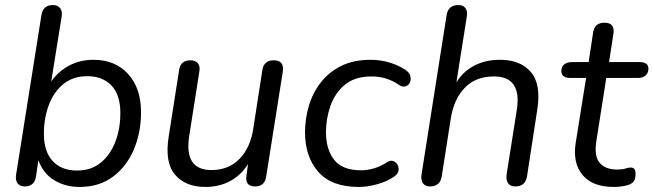

<svg xmlns="http://www.w3.org/2000/svg" viewBox="-20 -732 2590 761"><path d="M295 9Q240 9 196 -17Q152 -43 132 -97L123 -34Q117 7 78 7Q59 7 49.5 -5.5Q40 -18 44 -41L144 -671Q150 -712 190 -712Q209 -712 218.5 -699.5Q228 -687 224 -664L183 -409Q211 -449 254 -472Q297 -495 351 -495Q436 -495 487.5 -439Q539 -383 539 -287Q539 -207 510.5 -139.5Q482 -72 427.5 -31.5Q373 9 295 9ZM285 -56Q341 -56 379 -87Q417 -118 437 -169.5Q457 -221 457 -284Q457 -356 422 -393Q387 -430 326 -430Q270 -430 232 -399.5Q194 -369 174 -317Q154 -265 154 -202Q154 -131 189 -93.5Q224 -56 285 -56Z M794 9Q715 9 673.5 -40Q632 -89 649 -193L690 -455Q696 -493 735 -493Q755 -493 764.5 -481Q774 -469 770 -448L730 -193Q709 -58 818 -58Q887 -58 930 -103Q973 -148 984 -223L1020 -455Q1026 -493 1065 -493Q1107 -493 1101 -449L1035 -32Q1029 7 991 7Q950 7 957 -37L963 -82Q936 -38 892.5 -14.5Q849 9 794 9Z M1402 9Q1294 9 1241.5 -51Q1189 -111 1189 -207Q1189 -261 1204 -312Q1219 -363 1251 -404.5Q1283 -446 1332 -470.5Q1381 -495 1449 -495Q1487 -495 1522.5 -484.5Q1558 -474 1584 -457Q1602 -446 1606 -432Q1610 -418 1605 -406Q1600 -394 1588 -390Q1576 -386 1562 -395Q1514 -429 1452 -429Q1387 -429 1347.5 -396.5Q1308 -364 1290 -313Q1272 -262 1272 -208Q1272 -140 1304.5 -98.5Q1337 -57 1412 -57Q1435 -57 1461.5 -64.5Q1488 -72 1514 -89Q1531 -100 1545 -90.5Q1559 -81 1560 -63Q1561 -45 1542 -32Q1515 -13 1476 -2Q1437 9 1402 9Z M1684 7Q1665 7 1656 -6Q1647 -19 1651 -42L1750 -671Q1756 -712 1797 -712Q1816 -712 1825 -699.5Q1834 -687 1830 -665L1789 -406Q1816 -449 1860 -472Q1904 -495 1962 -495Q2043 -495 2084.5 -446Q2126 -397 2109 -294L2069 -34Q2063 7 2022 7Q2003 7 1994 -5.5Q1985 -18 1988 -41L2028 -294Q2050 -429 1938 -429Q1865 -429 1822 -384Q1779 -339 1767 -264L1731 -34Q1725 7 1684 7Z M2413 9Q2328 9 2288.5 -39Q2249 -87 2262 -167L2303 -423H2241Q2205 -423 2205 -450Q2205 -468 2216.5 -477Q2228 -486 2248 -486H2313L2331 -604Q2337 -642 2376 -642Q2419 -642 2411 -596L2394 -486H2514Q2550 -486 2550 -460Q2550 -443 2539 -433Q2528 -423 2510 -423H2383L2344 -175Q2334 -114 2356.5 -87Q2379 -60 2426 -60Q2447 -60 2459 -64Q2471 -68 2479 -68Q2489 -68 2494 -62.5Q2499 -57 2499 -43Q2499 -23 2492.5 -14Q2486 -5 2473 0Q2447 9 2413 9Z"/></svg>

Font: Nunito
Style: Italic
Weight: 400
Italic angle: -9°
Designer: Vernon Adams
Foundry: Vernon Adams
Version: Version 3.601; ttfautohint (v1.8.2.53-6de2)